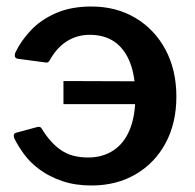

<svg xmlns="http://www.w3.org/2000/svg" viewBox="-20 -560 599 590"><path d="M261 -540Q337 -540 396 -505Q455 -470 488.5 -407.5Q522 -345 522 -263Q522 -182 489 -120.5Q456 -59 397 -24.5Q338 10 261 10Q211 10 171.5 -3.5Q132 -17 102.5 -38.5Q73 -60 54 -86Q35 -112 24 -135Q19 -149 29 -152L92 -169Q104 -173 108 -165Q134 -122 167 -99Q200 -76 251 -76Q295 -76 328 -97.5Q361 -119 378.5 -161Q396 -203 396 -265Q396 -326 379.5 -368Q363 -410 332 -431.5Q301 -453 256 -453Q217 -453 186 -433.5Q155 -414 134 -377Q131 -371 128 -369Q125 -367 120 -368L38 -379Q21 -380 27 -398Q44 -434 74.5 -466.5Q105 -499 151.5 -519.5Q198 -540 261 -540ZM455 -240H175V-311L455 -310Z"/></svg>

Font: Libre Franklin SemiBold
Style: Regular
Weight: 600
Designer: Pablo Impallari, Rodrigo Fuenzalida, Nhung Nguyen
Foundry: Impallari Type
Version: Version 3.000